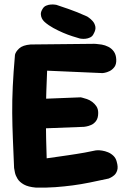

<svg xmlns="http://www.w3.org/2000/svg" viewBox="-20 -854 589 872"><path d="M143 -2Q108 -5 88.5 -16Q69 -27 60 -41.5Q51 -56 48 -69.5Q45 -83 44 -91Q41 -163 38.5 -223Q36 -283 35.5 -340.5Q35 -398 38 -461.5Q41 -525 48 -605Q51 -619 67 -634Q83 -649 119 -652L408 -655Q408 -655 417.5 -654.5Q427 -654 442 -651.5Q457 -649 472 -641.5Q487 -634 497 -620Q507 -606 508 -584Q509 -562 499.5 -549.5Q490 -537 477.5 -531Q465 -525 455.5 -523.5Q446 -522 446 -522L194 -533Q192 -482 190.5 -441.5Q189 -401 188.5 -366.5Q188 -332 188.5 -298Q189 -264 189.5 -224.5Q190 -185 192 -135Q225 -140 248.5 -143Q272 -146 290 -149Q308 -152 326 -154.5Q344 -157 365 -161Q386 -165 415 -171Q415 -171 423 -171.5Q431 -172 444 -170Q457 -168 470.5 -162.5Q484 -157 495 -146.5Q506 -136 510 -120Q517 -96 512.5 -81Q508 -66 498.5 -58Q489 -50 481 -46.5Q473 -43 473 -43Q427 -33 387.5 -25Q348 -17 310 -12Q272 -7 231.5 -4Q191 -1 143 -2ZM76 -267 68 -401 347 -412Q347 -412 355 -410Q363 -408 375 -404Q387 -400 398.5 -391.5Q410 -383 418 -371Q426 -359 426 -341Q426 -318 416.5 -305Q407 -292 394 -286.5Q381 -281 371.5 -279.5Q362 -278 362 -278ZM343 -679Q329 -683 308.5 -689.5Q288 -696 266 -705.5Q244 -715 222 -727Q200 -739 183 -754Q183 -754 178.5 -758.5Q174 -763 170 -771Q166 -779 165.5 -789.5Q165 -800 173 -813Q179 -824 190 -828.5Q201 -833 211.5 -833.5Q222 -834 229 -833Q236 -832 236 -832Q262 -823 294.5 -812Q327 -801 376 -779Q376 -779 384 -773.5Q392 -768 401 -758Q410 -748 413 -733.5Q416 -719 405 -700Q400 -689 389.5 -684Q379 -679 368.5 -678Q358 -677 350.5 -678Q343 -679 343 -679Z"/></svg>

Font: Sour Gummy
Style: Bold
Weight: 700
Designer: Stefie Justprince
Foundry: Eifetstype
Version: Version 1.000